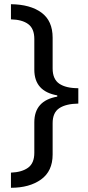

<svg xmlns="http://www.w3.org/2000/svg" viewBox="-20 -734 420 912"><path d="M32 86Q84 84 113.5 62.5Q143 41 143 -8V-153Q143 -256 252 -275V-281Q143 -300 143 -403V-549Q143 -598 114 -619.5Q85 -641 32 -642V-714Q124 -713 177 -674Q230 -635 230 -555V-409Q230 -358 261.5 -336.5Q293 -315 352 -315V-242Q293 -241 261.5 -220Q230 -199 230 -149V0Q230 79 175 118.5Q120 158 32 158Z"/></svg>

Font: RS Noto Sans
Style: Regular
Weight: 400
Designer: Monotype Design Team
Foundry: Monotype Imaging Inc.
Version: Version 3.10